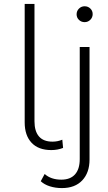

<svg xmlns="http://www.w3.org/2000/svg" viewBox="-20 -762 552 980"><path d="M141 -33.5C164.3 -8.5 198 4 242 4C263.3 4 283.3 0.3 302 -7L298 -49C282 -42.3 265.3 -39 248 -39C217.3 -39 194.3 -47.8 179 -65.5C163.7 -83.2 156 -109 156 -143V-742H106V-137C106 -93 117.7 -58.5 141 -33.5ZM234.5 189C253.5 195 274 198 296 198C340.7 198 375.3 184.8 400 158.5C424.7 132.2 437 96.7 437 52V-522H387V50C387 84 379 110 363 128C347 146 323.7 155 293 155C257.7 155 229.3 145.3 208 126L188 163C200 174.3 215.5 183 234.5 189ZM383 -660.5C391 -652.8 400.7 -649 412 -649C423.3 -649 433 -653 441 -661C449 -669 453 -678.7 453 -690C453 -701.3 449 -710.8 441 -718.5C433 -726.2 423.3 -730 412 -730C400.7 -730 391 -726 383 -718C375 -710 371 -700.3 371 -689C371 -677.7 375 -668.2 383 -660.5Z"/></svg>

Font: Montserrat Custom ExtraLight
Style: Regular
Weight: 300
Designer: Julieta Ulanovsky
Foundry: Julieta Ulanovsky
Version: Version 7.200